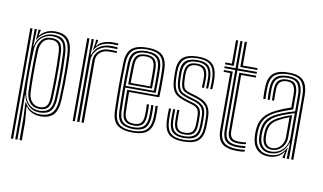

<svg xmlns="http://www.w3.org/2000/svg" viewBox="-91 -970 2303 1370"><g transform="rotate(10 1060.0 -285.0)"><path d="M118.2 200V46.2L113 -73H116.5Q131.5 -42.5 161.4 -24Q191.2 -5.5 230 -5.5Q285 -5.5 314.4 -34Q343.8 -62.5 347.8 -135.2Q350.2 -187 351.4 -241.8Q352.5 -296.5 351.8 -352.5Q351 -408.5 348 -463.8Q344 -535.2 316.2 -565Q288.5 -594.8 231.8 -594.8Q194.5 -594.8 162.9 -577Q131.2 -559.2 113.5 -527H109.8L115.8 -600H131.2L131 -594L122.5 -557.5H126Q142.5 -580.5 171.4 -594Q200.2 -607.5 235 -607.5Q298.2 -607.5 328.6 -574.8Q359 -542 363.8 -465.2Q366.8 -409.5 367.5 -355.8Q368.2 -302 367.2 -247.5Q366.2 -193 363.2 -134.2Q359.2 -56.2 327.9 -24.4Q296.5 7.5 235.8 7.5Q204 7.5 175.9 -4.9Q147.8 -17.2 129.8 -43H125.8L134.8 65.5V200ZM55.5 200V-600H71.5V200ZM87.2 200V-600H103L98.5 -477H102.2Q110 -526.2 145.8 -554.2Q181.5 -582.2 229 -582.2Q281.8 -582.2 305.1 -554.1Q328.5 -526 332.2 -463.8Q335 -411.5 336 -359.1Q337 -306.8 336 -251.6Q335 -196.5 331.8 -135.5Q328.8 -74.8 303.8 -46.8Q278.8 -18.8 225 -18.2Q177 -17.8 145.1 -47.4Q113.2 -77 104 -122H100.5L103 26.5V200ZM221 -31Q268.5 -31 291 -55.2Q313.5 -79.5 316 -135.2Q319.8 -223 320 -301.1Q320.2 -379.2 316.5 -463Q314 -523.8 290.8 -546.8Q267.5 -569.8 223 -569.8Q190.5 -569.8 164.8 -555.4Q139 -541 123.5 -514.9Q108 -488.8 106.5 -453.8Q104.5 -412.2 103.2 -357.8Q102 -303.2 102.5 -247.6Q103 -192 106 -147.2Q108.2 -117.5 121.9 -90.9Q135.5 -64.2 160.4 -47.6Q185.2 -31 221 -31ZM219.2 -43Q173.5 -43 148.6 -72.9Q123.8 -102.8 121.5 -147.2Q119.5 -191.5 118.9 -244.9Q118.2 -298.2 119 -352.8Q119.8 -407.2 121.5 -453.5Q123.2 -495.8 146.8 -526.2Q170.2 -556.8 218.8 -556.8Q259 -556.8 278.9 -536Q298.8 -515.2 300.8 -463.2Q303 -413 303.8 -361.4Q304.5 -309.8 303.6 -254.2Q302.8 -198.8 300.5 -136Q298.5 -87 279.5 -65Q260.5 -43 219.2 -43ZM219 -56Q251.5 -56 267.1 -74.8Q282.8 -93.5 284.5 -136.2Q288.2 -224.2 288.2 -303.4Q288.2 -382.5 285 -463Q283 -507.8 267.1 -525.9Q251.2 -544 218.5 -544Q178.2 -544 158.8 -517.1Q139.2 -490.2 137.5 -452.8Q135.8 -416 135 -362.9Q134.2 -309.8 134.8 -252.8Q135.2 -195.8 137.5 -147.5Q139.2 -108 160.5 -82Q181.8 -56 219 -56Z M499.8 0V-600H515.5V-556L511.5 -488.2H516Q530.2 -530.5 564.1 -552.6Q598 -574.8 645.2 -574.8Q657.8 -574.8 671.6 -574.1Q685.5 -573.5 692.8 -573V-559.5Q683.2 -560 668.1 -560.4Q653 -560.8 641.2 -560.8Q602.2 -560.8 574.2 -544.6Q546.2 -528.5 531.5 -503Q516.8 -477.5 516.8 -449V0ZM468 0V-600H484V0ZM531.5 0V-450Q531.5 -491.5 561.4 -518.8Q591.2 -546 636 -546Q650.8 -546 665.8 -545.9Q680.8 -545.8 692.8 -545.2V-531.8Q681 -532.2 665.9 -532.4Q650.8 -532.5 636 -532.5Q599.5 -532.5 573.8 -510.9Q548 -489.2 548 -451V0ZM522.5 -524.5 531.5 -579.5V-600H547.2V-590.5L536.8 -554.8H539.8Q557.5 -580.2 588.6 -591.1Q619.8 -602 652.5 -602Q660.8 -602 671.8 -601.6Q682.8 -601.2 692.8 -600.2V-586.8Q684.8 -587.5 674 -587.9Q663.2 -588.2 652 -588.2Q609 -588.2 576.4 -572.4Q543.8 -556.5 526 -524.5Z M903 7.5Q828.8 7.5 792 -21.5Q755.2 -50.5 752.2 -121.8Q750.8 -166.2 750 -212.4Q749.2 -258.5 749.2 -304.5Q749.2 -350.5 750.1 -394.2Q751 -438 752.2 -477Q755.8 -549 792.1 -578.2Q828.5 -607.5 902.2 -607.5Q976.8 -607.5 1011 -577.9Q1045.2 -548.2 1048.5 -478.5Q1049 -471 1049.2 -448.6Q1049.5 -426.2 1049.6 -395.6Q1049.8 -365 1049.2 -332.8Q1048.8 -300.5 1047.2 -273.5H828.8Q829 -247 829.2 -222.8Q829.5 -198.5 830 -175Q830.5 -151.5 831.2 -126.8Q832.8 -89 849.4 -72.5Q866 -56 903 -56Q934.5 -56 950.9 -71.4Q967.2 -86.8 969.2 -126Q970.2 -143.8 970 -167.5Q969.8 -191.2 968.5 -209.8H984.5Q985.8 -188.2 985.8 -164.4Q985.8 -140.5 985 -125.5Q982.8 -81.5 963.6 -62.4Q944.5 -43.2 903 -43.2Q857.8 -43.2 837.5 -62.8Q817.2 -82.2 815.5 -126.2Q814.5 -153.5 813.9 -181Q813.2 -208.5 813 -235.2Q812.8 -262 812.5 -286.5H1032Q1033 -313.5 1033.4 -343.5Q1033.8 -373.5 1033.6 -401.2Q1033.5 -429 1033.2 -449.6Q1033 -470.2 1032.5 -477.8Q1029.8 -540.8 999.5 -567.8Q969.2 -594.8 902.2 -594.8Q836.2 -594.8 803.5 -568Q770.8 -541.2 768 -474.8Q766.5 -440.2 765.8 -397.1Q765 -354 765 -307Q765 -260 765.8 -213.2Q766.5 -166.5 768 -124.8Q770.5 -61.2 801.5 -33.2Q832.5 -5.2 903 -5.2Q968.5 -5.2 999 -32.5Q1029.5 -59.8 1032.5 -123.8Q1033 -134.2 1033.1 -149.5Q1033.2 -164.8 1033 -180.9Q1032.8 -197 1031.8 -209.8H1047.5Q1049 -190.5 1049.1 -164.8Q1049.2 -139 1048.5 -123Q1045 -53.2 1011.1 -22.9Q977.2 7.5 903 7.5ZM903 -17.8Q844.5 -17.8 815.4 -41.5Q786.2 -65.2 783.8 -124.5Q782.5 -161.2 781.8 -205.5Q781 -249.8 781 -296.9Q781 -344 781.6 -389.4Q782.2 -434.8 783.8 -473.8Q786.2 -533.8 815 -558Q843.8 -582.2 902.2 -582.2Q960.8 -582.2 987.5 -557.9Q1014.2 -533.5 1016.8 -477.5Q1017.2 -468.2 1017.6 -440Q1018 -411.8 1017.9 -374.2Q1017.8 -336.8 1016.5 -299.5H796.8Q796.8 -255.5 797.5 -209.6Q798.2 -163.8 799.8 -125.5Q801.8 -73.5 826.5 -52.1Q851.2 -30.8 903 -30.8Q952 -30.8 975.1 -52.2Q998.2 -73.8 1001 -124.8Q1001.8 -140.2 1001.6 -165.1Q1001.5 -190 1000.2 -209.8H1016Q1017.2 -189.5 1017.4 -164.9Q1017.5 -140.2 1016.8 -124.2Q1014 -67.2 987.5 -42.5Q961 -17.8 903 -17.8ZM796.8 -312.5H1001Q1002 -345.8 1002 -379.5Q1002 -413.2 1001.8 -439.6Q1001.5 -466 1001 -476.5Q998.8 -526 975.9 -547.6Q953 -569.2 902.2 -569.2Q849.8 -569.2 825.9 -547.1Q802 -525 799.8 -473Q798.2 -436.5 797.6 -394.4Q797 -352.2 796.8 -312.5ZM812.8 -325.8Q812.8 -344.2 813.1 -369.2Q813.5 -394.2 814 -421.1Q814.5 -448 815.5 -472.2Q817.2 -517.8 837.6 -537.2Q858 -556.8 902.2 -556.8Q944.8 -556.8 964 -538Q983.2 -519.2 985 -476Q985.5 -465.5 985.9 -441.4Q986.2 -417.2 986.1 -386.8Q986 -356.2 985.2 -325.8ZM828.8 -338.8H969.5Q970.2 -368.8 970.2 -396.8Q970.2 -424.8 970 -445.8Q969.8 -466.8 969.2 -475Q967.8 -510.2 953 -527.1Q938.2 -544 902.2 -544Q865 -544 848.9 -526.8Q832.8 -509.5 831.2 -471.8Q830.8 -448.2 830.1 -426.1Q829.5 -404 829.2 -382.5Q829 -361 828.8 -338.8Z M1268 7.5Q1196.8 7.5 1164.1 -22.6Q1131.5 -52.8 1129 -123Q1128.2 -144.8 1128.2 -166Q1128.2 -187.2 1129.5 -208H1144.5Q1143.2 -188.5 1143.4 -166.6Q1143.5 -144.8 1144.2 -123.5Q1146.5 -59.2 1175.9 -32.2Q1205.2 -5.2 1268 -5.2Q1337.8 -5.2 1367.6 -32.6Q1397.5 -60 1399.5 -121Q1400 -136 1400.1 -144.9Q1400.2 -153.8 1400.1 -162.6Q1400 -171.5 1400 -186.2Q1400 -246.8 1375.1 -273.9Q1350.2 -301 1302 -315.2L1256.2 -329Q1234.2 -335.5 1219.8 -343.8Q1205.2 -352 1197.8 -369.6Q1190.2 -387.2 1188.8 -421.2Q1188.2 -439 1187.8 -449.2Q1187.2 -459.5 1187.8 -475.2Q1189.2 -516 1207.8 -536.4Q1226.2 -556.8 1271.2 -556.8Q1310.2 -556.8 1329.5 -537.8Q1348.8 -518.8 1351 -474Q1351.5 -464.5 1351.4 -441Q1351.2 -417.5 1349.8 -394.8H1334.8Q1336 -417.2 1336.1 -440.9Q1336.2 -464.5 1335.8 -473.5Q1333.8 -510 1318.2 -527Q1302.8 -544 1271.2 -544Q1237.2 -544 1220.8 -528Q1204.2 -512 1203 -475Q1202.5 -458.5 1202.9 -447.9Q1203.2 -437.2 1204 -421.5Q1205.5 -391.8 1211.2 -376.9Q1217 -362 1229 -355Q1241 -348 1260.5 -342L1305.8 -328.5Q1340.5 -318 1364.9 -302.1Q1389.2 -286.2 1402.2 -258.9Q1415.2 -231.5 1415.2 -186.2Q1415.2 -171.2 1415.4 -162.2Q1415.5 -153.2 1415.4 -144.5Q1415.2 -135.8 1414.5 -120.8Q1412.5 -54.8 1380 -23.6Q1347.5 7.5 1268 7.5ZM1268 -17.8Q1213 -17.8 1187.2 -42Q1161.5 -66.2 1159.2 -124.2Q1158.5 -145 1158.5 -166.6Q1158.5 -188.2 1159.5 -208H1174.5Q1173.5 -188.2 1173.6 -167.1Q1173.8 -146 1174.5 -124.8Q1176.2 -73 1198.8 -51.9Q1221.2 -30.8 1268 -30.8Q1319.8 -30.8 1343.6 -51.5Q1367.5 -72.2 1369 -122Q1369.8 -140 1369.6 -153.9Q1369.5 -167.8 1369.5 -186.2Q1369.5 -237 1350.1 -257.9Q1330.8 -278.8 1294.5 -289.5L1248 -303Q1219.5 -311.5 1200.2 -322.6Q1181 -333.8 1170.8 -356.1Q1160.5 -378.5 1158.2 -420.8Q1157.5 -436.8 1157.4 -450Q1157.2 -463.2 1157.2 -475.5Q1157.5 -533 1185 -557.6Q1212.5 -582.2 1271.2 -582.2Q1328.5 -582.2 1353.2 -556.1Q1378 -530 1381 -476Q1382 -462.5 1381.6 -438.4Q1381.2 -414.2 1379.5 -394.8H1364.8Q1366 -414 1366.2 -439.9Q1366.5 -465.8 1366 -474.2Q1363.5 -525.5 1340.8 -547.4Q1318 -569.2 1271.2 -569.2Q1219.2 -569.2 1196.6 -547Q1174 -524.8 1172.8 -476.2Q1172.2 -458.2 1172.6 -447.6Q1173 -437 1173.8 -421Q1175.2 -383 1183.9 -363Q1192.5 -343 1209.4 -333.4Q1226.2 -323.8 1252 -316L1298.2 -302.2Q1341.5 -289.5 1363.2 -265.4Q1385 -241.2 1385 -186.2Q1385 -171 1385 -156.4Q1385 -141.8 1384.2 -121.5Q1382.2 -66.8 1355.9 -42.2Q1329.5 -17.8 1268 -17.8ZM1268 -43.2Q1229 -43.2 1210 -61.6Q1191 -80 1189.5 -125.2Q1189 -148 1188.8 -167.4Q1188.5 -186.8 1189.5 -208H1204.5Q1203.5 -186.5 1203.8 -167.9Q1204 -149.2 1204.8 -125.8Q1206 -88.2 1220.8 -72.1Q1235.5 -56 1268 -56Q1304 -56 1320.5 -71Q1337 -86 1338.5 -122.2Q1339.8 -144.5 1339.5 -155.2Q1339.2 -166 1339.2 -186.2Q1339.2 -224.2 1326.6 -239.9Q1314 -255.5 1286.8 -263.5L1239.2 -277.5Q1202 -288.8 1178 -303.6Q1154 -318.5 1142 -345.6Q1130 -372.8 1128 -420.5Q1127 -440.8 1126.9 -452Q1126.8 -463.2 1127 -477.2Q1127 -548.8 1162.5 -578.1Q1198 -607.5 1271.2 -607.5Q1342.2 -607.5 1374.5 -577.1Q1406.8 -546.8 1411.2 -477.2Q1412 -465.5 1411.8 -440.5Q1411.5 -415.5 1409.5 -394.8H1394.8Q1396.5 -416.5 1396.6 -440.9Q1396.8 -465.2 1396 -476.8Q1392.5 -539 1363.8 -566.9Q1335 -594.8 1271.2 -594.8Q1202.8 -594.8 1172.5 -566.5Q1142.2 -538.2 1142.2 -475.8Q1142 -463.8 1142.1 -451.4Q1142.2 -439 1143.2 -420.8Q1145.8 -375.2 1157 -350.5Q1168.2 -325.8 1189.8 -313Q1211.2 -300.2 1243.8 -290.5L1290.8 -276.5Q1323.8 -266.8 1339.1 -248.1Q1354.5 -229.5 1354.5 -186.2Q1354.5 -171.5 1354.5 -162.6Q1354.5 -153.8 1354.5 -145.1Q1354.5 -136.5 1353.8 -121.5Q1352.2 -81.2 1333.1 -62.2Q1314 -43.2 1268 -43.2Z M1661.5 -19.5Q1600.5 -19.5 1574 -43.9Q1547.5 -68.2 1547.5 -124.2V-559H1468.2V-572.8H1547.5V-770H1563.2V-572.8H1702V-559H1563.2V-124.2Q1563.2 -75.5 1586.1 -54.4Q1609 -33.2 1661.5 -33.2Q1674 -33.2 1687 -34.2Q1700 -35.2 1713.8 -37V-23.8Q1702.2 -21.8 1689.2 -20.6Q1676.2 -19.5 1661.5 -19.5ZM1661.5 7.5Q1583.5 7.5 1549.6 -23.1Q1515.8 -53.8 1515.8 -124.2V-531.8H1468.2V-545.2H1531.8V-124.2Q1531.8 -60.8 1561.9 -33.4Q1592 -6 1661.5 -6Q1675.8 -6 1688.8 -7.2Q1701.8 -8.5 1713.8 -10.8V2.8Q1693.2 7.5 1661.5 7.5ZM1661.5 -46.8Q1617.5 -46.8 1598.4 -64.8Q1579.2 -82.8 1579.2 -124.2V-545.2H1702V-531.8H1595V-124.2Q1595 -90 1610.5 -75.2Q1626 -60.5 1661.5 -60.5Q1673.5 -60.5 1686.8 -61.1Q1700 -61.8 1713.8 -64V-50.8Q1701.5 -49 1688.4 -47.9Q1675.2 -46.8 1661.5 -46.8ZM1468.2 -586.5V-600H1515.8V-770H1531.8V-586.5ZM1579.2 -586.5V-770H1595V-600H1702V-586.5Z M2051 0V-460.8Q2051 -526.2 2024.9 -560.5Q1998.8 -594.8 1927 -594.8Q1865.2 -594.8 1831.5 -570.1Q1797.8 -545.5 1795 -479.5Q1794 -456.5 1794.1 -435.2Q1794.2 -414 1795.8 -391.5H1780Q1778.5 -416.5 1778.2 -437Q1778 -457.5 1779 -480Q1782 -548 1816.8 -577.8Q1851.5 -607.5 1927 -607.5Q1982 -607.5 2012.4 -590.2Q2042.8 -573 2054.8 -540.1Q2066.8 -507.2 2066.8 -460.8V0ZM1897 -30.5Q1935 -30.5 1962.4 -48.5Q1989.8 -66.5 2004.4 -94.4Q2019 -122.2 2019 -151.8V-330Q1988 -320.5 1956.4 -309Q1924.8 -297.5 1903 -286.8Q1860 -265.2 1838.6 -236Q1817.2 -206.8 1814.2 -157.5Q1813.5 -144.8 1813.8 -135Q1814 -125.2 1815 -113.5Q1818.8 -74.8 1839.9 -52.6Q1861 -30.5 1897 -30.5ZM1899.8 -44Q1869 -44 1851.1 -63.5Q1833.2 -83 1830.5 -115.5Q1829.8 -124.8 1829.6 -135Q1829.5 -145.2 1830 -155.8Q1832.2 -202.5 1851.9 -228.8Q1871.5 -255 1908.8 -274.2Q1933 -286.5 1955.2 -295.6Q1977.5 -304.8 2003 -312.5V-150.8Q2003 -123.2 1990.5 -98.9Q1978 -74.5 1954.9 -59.2Q1931.8 -44 1899.8 -44ZM1901.2 -56.2Q1926.5 -56.2 1945.9 -69.1Q1965.2 -82 1976.2 -103.4Q1987.2 -124.8 1987.2 -149.5V-295Q1968.8 -288 1951.5 -280.1Q1934.2 -272.2 1915.2 -262.2Q1878.8 -243 1863 -219Q1847.2 -195 1845.8 -155Q1845.5 -145.2 1845.6 -135.5Q1845.8 -125.8 1846.5 -116.8Q1848.5 -90 1862.8 -73.1Q1877 -56.2 1901.2 -56.2ZM1886.2 7Q1835.2 7 1803.6 -23.5Q1772 -54 1767.5 -110.5Q1766.5 -123.5 1766.4 -135.6Q1766.2 -147.8 1766.8 -161.2Q1770 -218.5 1797.1 -256.5Q1824.2 -294.5 1885 -323.8Q1899.8 -331 1914.9 -337.5Q1930 -344 1947.8 -350.8Q1965.5 -357.5 1987.5 -364.8V-460.8Q1987.5 -499 1974.8 -521.5Q1962 -544 1927 -544Q1892.2 -544 1875.9 -527.1Q1859.5 -510.2 1858 -475.2Q1857.5 -462 1857.5 -438.9Q1857.5 -415.8 1858.5 -391.5H1842.8Q1841.8 -414 1841.8 -437.4Q1841.8 -460.8 1842.2 -476Q1844 -519.8 1865.1 -538.2Q1886.2 -556.8 1927 -556.8Q1972.5 -556.8 1988 -530.5Q2003.5 -504.2 2003.5 -460.8V-354Q1972.2 -343.8 1942.5 -332.6Q1912.8 -321.5 1891 -311.5Q1838.5 -286.8 1811.6 -250.6Q1784.8 -214.5 1782.8 -160.2Q1782.2 -148 1782.2 -136.1Q1782.2 -124.2 1783.2 -111.8Q1787.2 -62 1815 -33.8Q1842.8 -5.5 1889.8 -5.5Q1934 -5.5 1962.5 -24.5Q1991 -43.5 2009.2 -76H2012.8L2004.5 -21.2V0H1989L1988.8 -10.2L1999.2 -45.8H1996Q1976 -18 1949.2 -5.5Q1922.5 7 1886.2 7ZM2019.2 0V-44.8L2023.2 -112.5H2019.5Q2004.5 -69.5 1972.5 -43.8Q1940.5 -18 1893 -18Q1853 -18 1827.9 -43Q1802.8 -68 1799 -112.5Q1798.2 -124.8 1798.1 -135.6Q1798 -146.5 1798.5 -159.2Q1801 -211.5 1824.1 -243.5Q1847.2 -275.5 1897.2 -299.2Q1912 -306.2 1932.2 -314.1Q1952.5 -322 1975 -329.6Q1997.5 -337.2 2019.5 -343.5V-460.8Q2019.5 -510.8 2000.8 -540Q1982 -569.2 1927 -569.2Q1877.2 -569.2 1852.8 -548Q1828.2 -526.8 1826.2 -476.5Q1825.8 -461.5 1825.8 -438.2Q1825.8 -415 1827.2 -391.5H1811.5Q1810.2 -413.5 1810 -437Q1809.8 -460.5 1810.5 -476.8Q1812.8 -532.5 1840.1 -557.4Q1867.5 -582.2 1927 -582.2Q1989.2 -582.2 2012.1 -550.9Q2035 -519.5 2035 -460.8V0Z"/></g></svg>

Font: Big Shoulders Inline Text Thin
Style: Regular
Weight: 400
Version: Version 2.002